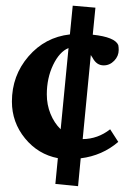

<svg xmlns="http://www.w3.org/2000/svg" viewBox="-20 -659 449 669"><path d="M252 -10.3 172.9 -18.1 181.6 -107.9Q112.8 -121.1 67.1 -177Q21.5 -232.9 21.5 -305.2Q21.5 -395.5 79.1 -462.4Q136.7 -529.3 223.6 -539.1L233.4 -639.2L312.5 -632.3L303.2 -538.1Q380.4 -529.8 392.1 -502Q393.6 -494.6 393.6 -484.9Q393.6 -463.4 377.9 -447.3Q362.3 -431.2 341.3 -431.2Q316.4 -431.2 302.7 -457.5Q301.3 -459.5 299.1 -462.9Q296.9 -466.3 296.4 -467.3L268.1 -174.3Q320.8 -174.8 363.8 -208.5L392.1 -164.6Q336.4 -116.7 261.2 -107.4ZM143.1 -330.1Q143.1 -293.9 156 -262.2Q168.9 -230.5 191.4 -208.5L218.8 -491.7Q187 -478.5 165 -432.6Q143.1 -386.7 143.1 -330.1Z"/></svg>

Font: Elstob 14pt
Style: Bold
Weight: 700
Designer: Peter S. Baker
Version: Version 1.015